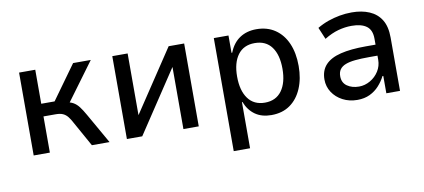

<svg xmlns="http://www.w3.org/2000/svg" viewBox="-65 -730 2503 1134"><g transform="rotate(-10 1187.0 -163.0)"><path d="M89 0V-497H186V-293H266L413 -497H519L340 -254L326 -277Q356 -273 374.5 -262.5Q393 -252 408 -232.5Q423 -213 441 -181L544 0H438L355 -149Q343 -172 331 -187Q319 -202 302.5 -209.5Q286 -217 259 -217H186V0Z M648 0V-497H740V-118H734L986 -497H1079V0H987V-380H992L740 0Z M1257 180V-498H1345V-394H1349Q1371 -450 1413 -478Q1455 -506 1513 -506Q1578 -506 1625 -474Q1672 -442 1697 -384.5Q1722 -327 1722 -249Q1722 -173 1697 -114.5Q1672 -56 1626 -23.5Q1580 9 1514 9Q1456 9 1417 -18.5Q1378 -46 1358 -97H1355V180ZM1489 -70Q1555 -70 1590 -118Q1625 -166 1625 -250Q1625 -333 1590.5 -380Q1556 -427 1489 -427Q1423 -427 1388 -380Q1353 -333 1353 -250Q1353 -166 1388 -118Q1423 -70 1489 -70Z M2030 9Q1981 9 1942 -11.5Q1903 -32 1880.5 -66.5Q1858 -101 1858 -143Q1858 -197 1889 -230.5Q1920 -264 1981 -279Q2042 -294 2132 -294H2206V-228H2141Q2092 -228 2057 -224.5Q2022 -221 1999 -212Q1976 -203 1964.5 -187Q1953 -171 1953 -146Q1953 -107 1982 -87Q2011 -67 2053 -67Q2088 -67 2120 -85.5Q2152 -104 2171.5 -135Q2191 -166 2191 -203V-330Q2191 -382 2160 -405Q2129 -428 2070 -428Q2031 -428 1990.5 -417Q1950 -406 1906 -379L1876 -450Q1908 -469 1942 -481Q1976 -493 2012 -499.5Q2048 -506 2085 -506Q2145 -506 2190.5 -486.5Q2236 -467 2261 -426.5Q2286 -386 2286 -320V0H2204V-104H2199Q2184 -74 2160.5 -48Q2137 -22 2104.5 -6.5Q2072 9 2030 9Z"/></g></svg>

Font: Nunito Sans 7pt SemiCondensed Medium
Style: Regular
Weight: 500
Width: 4
Designer: Vernon Adams
Foundry: Vernon Adams
Version: Version 3.101;gftools[0.9.27]